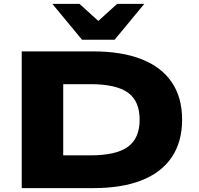

<svg xmlns="http://www.w3.org/2000/svg" viewBox="-20 -970 1025 990"><path d="M92 0V-705H460Q608 -705 710.5 -664.5Q813 -624 866 -545.5Q919 -467 919 -353Q919 -239 866 -160Q813 -81 711 -40.5Q609 0 460 0ZM306 -169H446Q579 -169 639.5 -213Q700 -257 700 -353Q700 -449 639.5 -492.5Q579 -536 446 -536H306ZM403 -765 250 -950H390L487 -862L584 -950H724L571 -765Z"/></svg>

Font: Nunito Sans 10pt Expanded Black
Style: Regular
Weight: 900
Width: 7
Designer: Vernon Adams
Foundry: Vernon Adams
Version: Version 3.101;gftools[0.9.27]